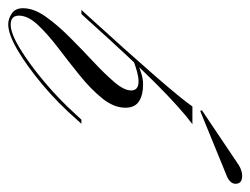

<svg xmlns="http://www.w3.org/2000/svg" viewBox="-95 -509 609 467"><g transform="rotate(90 209.5 -275.5)"><path d="M10 -169H0L12 -182Q104 -283 160.5 -348Q217 -413 235 -439H278Q238 -409 178.5 -349.5Q119 -290 23 -183ZM36 3Q57 3 94 -19.5Q131 -42 174 -78Q217 -114 255 -156L267 -169H277L268 -159Q227 -112 181.5 -74Q136 -36 97.5 -13.5Q59 9 35 9Q22 9 9 0.5Q-4 -8 -4 -27Q-4 -53 16 -81.5Q36 -110 66 -140Q96 -170 126 -198Q156 -226 176 -249.5Q196 -273 196 -290Q196 -308 174 -308Q164 -308 151 -304.5Q138 -301 122 -295L130 -306Q143 -311 155.5 -315Q168 -319 182 -319Q207 -319 222.5 -309Q238 -299 238 -276Q238 -248 215.5 -220Q193 -192 159.5 -165Q126 -138 92.5 -112.5Q59 -87 36.5 -63Q14 -39 14 -17Q14 3 36 3ZM246 -458 244 -462 378 -552Q391 -560 404 -560Q423 -560 423 -544Q423 -531 405 -523Z"/></g></svg>

Font: Ballet
Style: Regular
Weight: 400
Designer: Maximiliano R. Sproviero
Foundry: Omnibus-Type
Version: Version 1.100